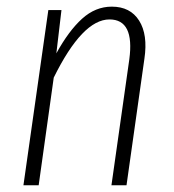

<svg xmlns="http://www.w3.org/2000/svg" viewBox="-20 -552 517 572"><path d="M313 -532.2Q368.2 -532.2 394.5 -490.5Q420.9 -448.7 410.2 -377L356.9 0H312L365.2 -375Q381.3 -494.1 306.2 -494.1Q225.6 -494.1 140.1 -320.8L95.2 0H49.8L124 -522H163.1L147.9 -393.1Q184.6 -460 224.4 -496.1Q264.2 -532.2 313 -532.2Z"/></svg>

Font: Fira Sans Compressed ExtraLight
Style: Italic
Weight: 250
Width: 3
Italic angle: -8°
Designer: Carrois Corporate & Edenspiekermann AG
Foundry: Carrois Corporate GbR & Edenspiekermann AG
Version: Version 4.203;PS 004.203;hotconv 1.0.88;makeotf.lib2.5.64775